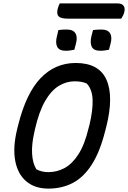

<svg xmlns="http://www.w3.org/2000/svg" viewBox="-20 -1091 754 1131"><path d="M426 -720Q563 -720 607 -621.5Q651 -523 606 -344L600 -321Q569 -197 521 -122Q473 -47 409 -13.5Q345 20 265 20Q185 20 134.5 -23Q84 -66 69.5 -144.5Q55 -223 81 -330L87 -354Q134 -542 219.5 -631Q305 -720 426 -720ZM182 -311Q166 -242 169 -186Q172 -130 194 -94Q225 -77 265 -77Q316 -77 361 -101.5Q406 -126 442.5 -183Q479 -240 502 -337L507 -355Q528 -444 525.5 -504.5Q523 -565 491 -599Q462 -612 420 -612Q370 -612 325.5 -584.5Q281 -557 245.5 -495.5Q210 -434 186 -330ZM324 -914Q336 -916 349.5 -916.5Q363 -917 374 -917Q411 -917 424.5 -894.5Q438 -872 427 -833L418 -798Q406 -796 394 -794Q382 -792 367 -792Q329 -792 317 -815.5Q305 -839 316 -880ZM528 -914Q552 -917 578 -917Q615 -917 628.5 -894.5Q642 -872 631 -833L622 -798Q610 -796 598 -794Q586 -792 571 -792Q532 -792 520.5 -815.5Q509 -839 519 -880ZM332 -1071H671Q698 -1071 708 -1057Q718 -1043 712 -1019Q709 -1007 704 -998Q699 -989 694 -981H384Q340 -981 326.5 -993.5Q313 -1006 319 -1036Q322 -1047 325 -1055.5Q328 -1064 332 -1071Z"/></svg>

Font: Recursive Sn Csl St Med
Style: Italic
Weight: 500
Italic angle: -15°
Version: Version 1.079;hotconv 1.0.112;makeotfexe 2.5.65598; ttfautoh